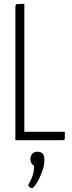

<svg xmlns="http://www.w3.org/2000/svg" viewBox="-20 -720 372 986"><path d="M59 0V-682Q59 -691 61 -695Q63 -699 72.5 -699.5Q82 -700 105 -700V-43H313V-12Q313 -4 310 -2Q307 0 301 0ZM144 246Q138 246 132 241.5Q126 237 125 229Q142 201 148.5 178.5Q155 156 155 132Q146 127 141 117.5Q136 108 136 96Q136 80 146 69.5Q156 59 172 59Q188 59 198 68Q208 77 208 102Q208 125 200 150Q192 175 181.5 196.5Q171 218 160.5 232Q150 246 144 246Z"/></svg>

Font: Yanone Kaffeesatz ExtraLight Light
Style: Regular
Weight: 300
Version: Version 2.003